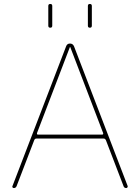

<svg xmlns="http://www.w3.org/2000/svg" viewBox="-20 -950 705 970"><path d="M424 -820V-920Q424 -930 434 -930Q444 -930 444 -920V-820Q444 -810 434 -810Q424 -810 424 -820ZM224 -820V-920Q224 -930 234 -930Q244 -930 244 -920V-820Q244 -810 234 -810Q224 -810 224 -820ZM167 -278Q165 -270 172 -270H496Q503 -270 501 -278L335 -712Q335 -713 334 -713Q333 -713 333 -712ZM50 0Q46 0 43.5 -3Q41 -6 43 -10L314 -716Q319 -730 333.5 -730Q348 -730 354 -716L625 -10Q626 -6 623.5 -3Q621 0 618 0Q607 0 604 -10L515 -242Q511 -250 504 -250H164Q156 -250 153 -242L64 -10Q60 0 50 0Z"/></svg>

Font: Rounded Mplus 1c Thin
Style: Regular
Weight: 250
Version: Version 1.059.20150529